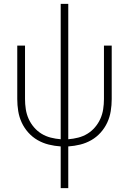

<svg xmlns="http://www.w3.org/2000/svg" viewBox="-20 -755 665 990"><path d="M293 215V0Q262 -2 231.5 -9.5Q201 -17 174 -32.5Q147 -48 126 -71.5Q105 -95 92 -123Q79 -151 74 -182Q69 -213 69 -244V-520H109V-244Q109 -218 113 -192Q117 -166 127.5 -142.5Q138 -119 155 -99Q172 -79 194 -65.5Q216 -52 241.5 -45.5Q267 -39 293 -37V-735H332V-37Q358 -39 383.5 -45.5Q409 -52 431 -65.5Q453 -79 470 -99Q487 -119 497.5 -142.5Q508 -166 512 -192Q516 -218 516 -244V-520H556V-244Q556 -213 551 -182Q546 -151 533 -123Q520 -95 499 -71.5Q478 -48 451 -32.5Q424 -17 393.5 -9.5Q363 -2 332 0V215Z"/></svg>

Font: Zed Sans Extralight
Style: Regular
Weight: 200
Designer: Belleve Invis
Foundry: Belleve Invis
Version: Version 1.0.0; ttfautohint (v1.8.4)